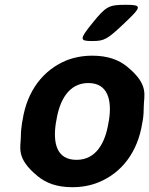

<svg xmlns="http://www.w3.org/2000/svg" viewBox="-20 -770 622 800"><path d="M74 -269 72 -259C69 -240 67 -221 67 -203C67 -156 44 -112 137 -36C172 -7 218 10 281 10C321 10 359 3 392 -11C485 -49 554 -134 573 -259L575 -269C578 -288 579 -307 579 -325C579 -372 603 -416 510 -492C475 -521 428 -538 365 -538C325 -538 289 -531 256 -518C162 -479 93 -394 74 -269ZM434 -269 432 -259C419 -176 381 -104 299 -104C215 -104 200 -175 213 -259L215 -269C228 -351 266 -424 348 -424C430 -424 447 -352 434 -269ZM366 -675C310 -606 311 -599 364 -599C416 -599 427 -606 500 -675C572 -743 572 -750 503 -750C433 -750 421 -743 366 -675Z"/></svg>

Font: Asimov Print
Style: AIt
Weight: 500
Designer: Google
Version: Version 2.000980: 2014